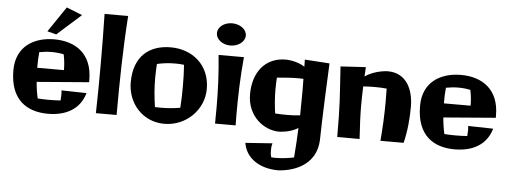

<svg xmlns="http://www.w3.org/2000/svg" viewBox="-61 -935 3708 1403"><g transform="rotate(5 1793.5 -233.5)"><path d="M586 -246C586 -438 461 -519 306 -519C158 -519 27 -444 27 -268C27 -51 151 27 306 27C433 27 538 -24 574 -148L390 -152C392 -140 392 -129 392 -117C392 -104 391 -91 390 -78C361 -76 334 -75 305 -75C278 -75 251 -76 222 -78C213 -118 207 -158 204 -198L586 -229ZM199 -301C199 -343 200 -380 204 -416C235 -422 265 -425 295 -425C325 -425 355 -422 383 -416C391 -379 395 -341 395 -301H199ZM376 -759 250 -573 316 -556 492 -713Z M655 -736C658 -612 659 -488 659 -364C659 -245 658 -127 655 -8H807C807 -249 811 -491 828 -736Z M1266 -101C1219 -93 1172 -89 1127 -89C1111 -89 1096 -89 1081 -90C1070 -164 1064 -232 1064 -301C1064 -335 1066 -370 1068 -405C1111 -415 1155 -420 1200 -420C1222 -420 1244 -419 1266 -416C1270 -362 1271 -311 1271 -259C1271 -208 1270 -156 1266 -101ZM1447 -255C1447 -430 1318 -535 1159 -535C1001 -535 889 -446 889 -255C889 -100 1001 26 1159 26C1318 26 1447 -100 1447 -255Z M1511 -510C1524 -384 1530 -256 1530 -127C1530 -88 1529 -48 1529 -8H1680C1679 -33 1679 -58 1679 -83C1679 -223 1683 -365 1697 -510ZM1697 -668C1697 -713 1649 -749 1590 -749C1532 -749 1485 -713 1485 -668C1485 -623 1532 -586 1590 -586C1649 -586 1697 -623 1697 -668Z M2142 -531C2142 -514 2143 -496 2143 -479C2083 -519 2004 -519 2004 -519C1854 -519 1765 -407 1765 -244C1765 -81 1891 10 1999 10C1999 10 2078 10 2139 -29C2136 43 2132 115 2126 188C2080 198 2034 203 1988 203C1978 203 1969 203 1960 202C1954 185 1953 168 1953 152C1953 134 1954 116 1960 99L1762 113C1778 218 1874 292 2019 292C2162 283 2296 211 2303 46C2303 46 2305 -120 2324 -519ZM2145 -299C2145 -240 2144 -181 2143 -122C2107 -118 2077 -117 2041 -117C2017 -117 1991 -118 1960 -120C1952 -178 1947 -236 1947 -295C1947 -324 1948 -352 1950 -382C2015 -388 2060 -391 2109 -391C2120 -391 2132 -391 2144 -390C2145 -360 2145 -329 2145 -299Z M2944 -255C2944 -373 2896 -499 2753 -499C2753 -499 2661 -498 2587 -446L2591 -515L2406 -504C2421 -271 2427 -222 2427 12H2591C2584 -96 2581 -165 2581 -231C2581 -276 2582 -320 2584 -373C2613 -375 2642 -376 2669 -376C2698 -376 2727 -375 2756 -372C2757 -340 2757 -307 2757 -275C2757 -179 2752 -84 2744 12H2914C2936 -77 2944 -169 2944 -255Z M3569 -246C3569 -438 3444 -519 3289 -519C3141 -519 3010 -444 3010 -268C3010 -51 3134 27 3289 27C3416 27 3521 -24 3557 -148L3373 -152C3375 -140 3375 -129 3375 -117C3375 -104 3374 -91 3373 -78C3344 -76 3317 -75 3288 -75C3261 -75 3234 -76 3205 -78C3196 -118 3190 -158 3187 -198L3569 -229ZM3182 -301C3182 -343 3183 -380 3187 -416C3218 -422 3248 -425 3278 -425C3308 -425 3338 -422 3366 -416C3374 -379 3378 -341 3378 -301H3182Z"/></g></svg>

Font: Galindo
Style: Regular
Weight: 400
Designer: Astigmatic (AOETI)
Foundry: Astigmatic (AOETI)
Version: Version 1.000